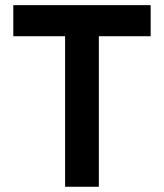

<svg xmlns="http://www.w3.org/2000/svg" viewBox="-20 -713 626 733"><path d="M228.5 0V-574.7H30.8V-693.4H555.2V-574.7H357.4V0Z"/></svg>

Font: Cascadia Code PL
Style: Bold
Weight: 700
Monospace: yes
Designer: Aaron Bell
Foundry: Saja Typeworks
Version: Version 2404.023; ttfautohint (v1.8.4)